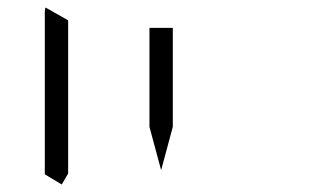

<svg xmlns="http://www.w3.org/2000/svg" viewBox="-20 -992 856 510"><path d="M377 -655V-918H439V-655L408 -540ZM144 -502 99 -529V-959Q99 -968 101 -972L161 -938V-928V-918V-866V-735V-548V-531Z"/></svg>

Font: DSEG14 Modern
Style: Light
Weight: 300
Designer: Keshikan(Twitter:@keshinomi_88pro)
Version: Version 0.46